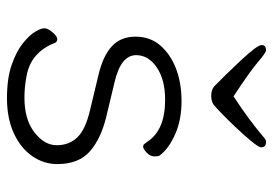

<svg xmlns="http://www.w3.org/2000/svg" viewBox="-136 -630 782 550"><g transform="rotate(90 255.0 -355.0)"><path d="M256 -633Q325 -678 375 -721Q380 -726 387 -726Q402 -726 402 -712Q402 -702 362 -658Q322 -614 286 -581Q274 -569 255.5 -569Q237 -569 227 -578Q198 -606 153.5 -653.5Q109 -701 109 -713.5Q109 -726 124 -726Q131 -726 157 -703.5Q183 -681 256 -633ZM195 -246Q140 -259 112.5 -284.5Q85 -310 85 -352Q85 -394 110 -423Q135 -452 176 -468Q217 -484 270 -484Q323 -484 364 -466Q405 -448 425 -422Q428 -419 428 -406.5Q428 -394 417 -384Q406 -374 400.5 -374Q395 -374 392.5 -377.5Q390 -381 386 -386Q353 -437 266 -437Q208 -437 173 -413Q138 -389 138 -354Q138 -310 216 -292L312 -269Q376 -254 413 -222Q450 -190 450 -128Q450 -89 427 -56Q404 -23 361.5 -3.5Q319 16 261.5 16Q204 16 165.5 2.5Q127 -11 104 -29.5Q81 -48 71 -64.5Q61 -81 61 -91Q61 -101 72.5 -114.5Q84 -128 92 -128Q100 -128 103 -121Q130 -52 198 -40Q229 -34 260 -34Q322 -34 359 -62.5Q396 -91 396 -126.5Q396 -162 373.5 -185.5Q351 -209 295 -222Z"/></g></svg>

Font: LXGW WenKai Light
Style: Regular
Weight: 300
Designer: LXGW / Fontworks Inc.
Foundry: LXGW / Fontworks Inc.
Version: Version 1.501; October 10, 2024